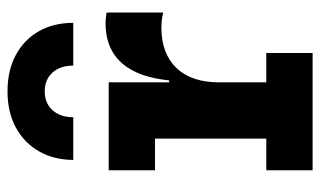

<svg xmlns="http://www.w3.org/2000/svg" viewBox="-193 -672 865 519"><g transform="rotate(-90 239.5 -412.5)"><path d="M276.4 -125.2H355.7V0H38.7V-125.2H124.4V-426H38.7V-551.2H276.4ZM465.2 -403.7Q456.3 -406.2 446.1 -407.4Q436 -408.7 424 -408.7Q354.3 -408.7 315.3 -368.1Q276.4 -327.5 276.4 -252.6L250.2 -387.8H281.8Q287.4 -445.2 306.8 -483.3Q326.1 -521.4 358.5 -540.5Q390.9 -559.6 435.7 -559.6Q443.8 -559.6 451 -558.8Q458.3 -558.1 465.2 -556.6ZM437.2 -647Q437.3 -700 414.5 -740Q391.8 -780 350.2 -802.3Q308.7 -824.7 251.8 -824.7Q195.6 -824.7 154.2 -802.1Q112.7 -779.5 89.9 -739.5Q67 -699.5 66.7 -647H182.1Q182.1 -681.9 201.1 -703Q220.2 -724.1 251.9 -724.1Q284 -724.1 302.9 -703Q321.7 -681.9 321.7 -647Z"/></g></svg>

Font: Hepta Slab ExtraLight
Style: Regular
Weight: 200
Designer: Michael LaGattuta
Foundry: Michael LaGattuta
Version: Version 1.100